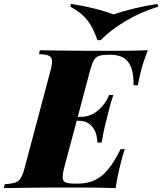

<svg xmlns="http://www.w3.org/2000/svg" viewBox="-68 -966 833 986"><path d="M242 -346 246 -366H460L456 -346ZM349 -366Q373 -366 395.5 -375Q418 -384 436.5 -400Q455 -416 469.5 -436Q484 -456 492 -478H514Q501 -439 494.5 -413.5Q488 -388 480 -356Q475 -336 471 -320.5Q467 -305 463.5 -286Q460 -267 454 -234H432Q432 -251 427.5 -270.5Q423 -290 412 -307Q401 -324 382 -335Q363 -346 335 -346ZM618 -528Q619 -587 605 -621.5Q591 -656 564 -670.5Q537 -685 497 -685H494Q461 -685 442.5 -679.5Q424 -674 414 -656.5Q404 -639 394 -602L262 -106Q253 -70 254 -52Q255 -34 270.5 -28.5Q286 -23 319 -23H332Q380 -23 417 -40Q454 -57 486.5 -95.5Q519 -134 551 -200H573Q568 -187 562.5 -168Q557 -149 552 -128Q547 -109 539 -73.5Q531 -38 526 0Q475 -2 412.5 -2.5Q350 -3 300 -3Q273 -3 232 -3Q191 -3 142.5 -2.5Q94 -2 45 -1.5Q-4 -1 -48 0L-44 -20Q-10 -22 9 -28Q28 -34 39 -52Q50 -70 59 -106L191 -602Q201 -639 199 -656.5Q197 -674 181.5 -680.5Q166 -687 132 -688L137 -708Q180 -707 229 -706.5Q278 -706 326.5 -705.5Q375 -705 416 -705Q457 -705 484 -705Q530 -705 587 -705.5Q644 -706 691 -708Q678 -673 669.5 -648.5Q661 -624 653 -590Q649 -572 645.5 -556Q642 -540 640 -528ZM515 -892Q562 -908 619 -922Q676 -936 740 -946L745 -932Q654 -904 575.5 -857Q497 -810 450 -760H432Q413 -819 382.5 -859.5Q352 -900 293 -932L297 -946Q347 -938 385 -929.5Q423 -921 454.5 -912Q486 -903 515 -892Z"/></svg>

Font: Playfair Display Black
Style: Italic
Weight: 900
Italic angle: -14°
Designer: Claus Eggers Sørensen
Foundry: Claus Eggers Sørensen
Version: Version 1.203